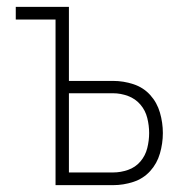

<svg xmlns="http://www.w3.org/2000/svg" viewBox="-20 -540 540 560"><path d="M142 0V-483H26V-520H181V-304H310Q340 -304 369 -294.5Q398 -285 418 -263Q438 -241 446.5 -211.5Q455 -182 455 -152Q455 -122 446.5 -92.5Q438 -63 418 -41Q398 -19 369 -9.5Q340 0 310 0ZM181 -37H310Q332 -37 353.5 -44.5Q375 -52 389.5 -69Q404 -86 409.5 -108Q415 -130 415 -152Q415 -174 409.5 -196Q404 -218 389.5 -235Q375 -252 353.5 -260Q332 -268 310 -268H181Z"/></svg>

Font: Zed Sans Extralight
Style: Regular
Weight: 200
Designer: Belleve Invis
Foundry: Belleve Invis
Version: Version 1.0.0; ttfautohint (v1.8.4)